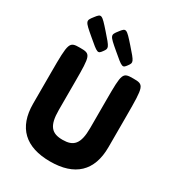

<svg xmlns="http://www.w3.org/2000/svg" viewBox="-254 -1255 1301 1421"><g transform="rotate(30 396.0 -545.0)"><path d="M624 -825C533 -825 530 -818 530 -587V-348C530 -210 488 -170 396 -170C304 -170 262 -210 262 -348V-587C262 -818 259 -825 168 -825C77 -825 74 -817 74 -559V-293C74 -89 186 15 396 15C606 15 718 -89 718 -293V-559C718 -817 715 -825 624 -825ZM329 -890C301 -852 298 -853 201 -936C104 -1018 103 -1021 143 -1072C182 -1123 186 -1121 270 -1026C354 -931 356 -927 329 -890ZM540 -890C512 -852 509 -853 412 -936C315 -1018 314 -1021 354 -1072C393 -1123 397 -1121 481 -1026C565 -931 567 -927 540 -890Z"/></g></svg>

Font: Hussar Print
Style: Bold
Weight: 700
Foundry: Cannot Into Space Fonts
Version: Version 2.00